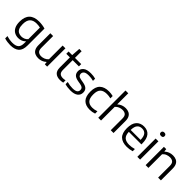

<svg xmlns="http://www.w3.org/2000/svg" viewBox="275 -2303 4028 4028"><g transform="rotate(45 2289.0 -289.0)"><path d="M261 230Q221 230 174.5 223.5Q128 217 87 204V135Q133.5 149.5 176 156.2Q218.5 163 257 163Q352.5 163 397.2 123.8Q442 84.5 442 -11V-59.5H437.5Q409 -29.5 367.5 -11.5Q326 6.5 273.5 6.5Q212.5 6.5 162 -20.5Q111.5 -47.5 81.5 -106Q51.5 -164.5 51.5 -260Q51.5 -405 125 -478Q198.5 -551 342 -551Q388.5 -551 436 -544.2Q483.5 -537.5 524.5 -525V-24Q524.5 111.5 458.8 170.8Q393 230 261 230ZM297 -63.5Q336.5 -63.5 375.2 -79Q414 -94.5 442 -128V-471.5Q421 -477 393.5 -480.5Q366 -484 334.5 -484Q236.5 -484 185.8 -432.2Q135 -380.5 135 -267.5Q135 -190 156 -145.5Q177 -101 213.5 -82.2Q250 -63.5 297 -63.5Z M869 9Q813.5 9 771.2 -10.8Q729 -30.5 705 -74.8Q681 -119 681 -191.5V-542.5H763.5V-195.5Q763.5 -121.5 797.2 -92.5Q831 -63.5 885.5 -63.5Q926 -63.5 970 -81Q1014 -98.5 1046 -136.5V-542.5H1128.5V0H1059.5L1053.5 -59.5H1048.5Q1012 -25.5 965.8 -8.2Q919.5 9 869 9Z M1515.5 9.5Q1426.5 9.5 1377.8 -35Q1329 -79.5 1329 -175.5V-474.5H1222V-542.5H1329L1343 -740H1411.5V-542.5H1596.5V-474.5H1411.5V-190Q1411.5 -119 1442.5 -90Q1473.5 -61 1533.5 -61Q1564 -61 1605 -70V-1Q1560.5 9.5 1515.5 9.5Z M1825.5 9.5Q1734.5 9.5 1662 -13V-77.5Q1705 -65 1744.8 -59.5Q1784.5 -54 1826 -54Q1903.5 -54 1936.5 -78Q1969.5 -102 1969.5 -145Q1969.5 -181 1950 -200.8Q1930.5 -220.5 1881 -230L1798 -245Q1719 -260 1685.5 -297Q1652 -334 1652 -393Q1652 -462 1707 -506.5Q1762 -551 1880 -551Q1954.5 -551 2019.5 -533V-468.5Q1952 -487 1881.5 -487Q1797 -487 1764.5 -460.8Q1732 -434.5 1732 -395.5Q1732 -364.5 1750 -342.8Q1768 -321 1817.5 -311.5L1900.5 -296.5Q1978.5 -282 2014 -247.2Q2049.5 -212.5 2049.5 -150Q2049.5 -76.5 1993.2 -33.5Q1937 9.5 1825.5 9.5Z M2395.5 9.5Q2272.5 9.5 2206 -58.5Q2139.5 -126.5 2139.5 -271Q2139.5 -415.5 2210.5 -483.2Q2281.5 -551 2415 -551Q2446.5 -551 2477.8 -547Q2509 -543 2537 -535.5V-466.5Q2508 -474 2480 -477.8Q2452 -481.5 2422.5 -481.5Q2323 -481.5 2273.8 -433.2Q2224.5 -385 2224.5 -272.5Q2224.5 -158 2270.8 -108.8Q2317 -59.5 2405.5 -59.5Q2434 -59.5 2465.8 -65Q2497.5 -70.5 2537 -83.5V-14.5Q2469.5 9.5 2395.5 9.5Z M2645 0V-808H2727.5V-482H2732.5Q2768 -516 2814.2 -533.5Q2860.5 -551 2912.5 -551Q2966.5 -551 3008.5 -531Q3050.5 -511 3074.2 -467Q3098 -423 3098 -350V0H3015.5V-346Q3015.5 -420 2981.5 -448.8Q2947.5 -477.5 2890.5 -477.5Q2848.5 -477.5 2804.2 -460.5Q2760 -443.5 2727.5 -405V0Z M3497 9.5Q3363 9.5 3293.5 -57.2Q3224 -124 3224 -271Q3224 -411 3286.2 -481Q3348.5 -551 3457 -551Q3564 -551 3622.2 -480.8Q3680.5 -410.5 3680.5 -269V-244.5H3307.5Q3310.5 -143 3359.8 -99.5Q3409 -56 3507 -56Q3540.5 -56 3576.8 -62Q3613 -68 3652.5 -79V-13.5Q3610.5 -1.5 3572.5 4Q3534.5 9.5 3497 9.5ZM3456 -492Q3387.5 -492 3348.5 -447.5Q3309.5 -403 3307 -299.5H3601.5Q3599 -402.5 3561.8 -447.2Q3524.5 -492 3456 -492Z M3804.5 0V-542.5H3887V0ZM3846 -660.5Q3789 -660.5 3789 -710.5Q3789 -734 3803.8 -747.8Q3818.5 -761.5 3846 -761.5Q3873.5 -761.5 3888.2 -747.8Q3903 -734 3903 -710.5Q3903 -660.5 3846 -660.5Z M4050.5 0V-542.5H4119.5L4125.5 -481H4131Q4206 -551 4314.5 -551Q4370.5 -551 4413 -531Q4455.5 -511 4479.5 -466.5Q4503.5 -422 4503.5 -348.5V0H4421V-345.5Q4421 -419 4387.5 -448.5Q4354 -478 4296 -478Q4256 -478 4211.2 -461.5Q4166.5 -445 4133 -405.5V0Z"/></g></svg>

Font: Encode Sans SmExp
Style: Regular
Weight: 400
Width: 6
Designer: Multiple Designers
Foundry: Impallari Type
Version: Version 3.002; ttfautohint (v1.8.3) -l 8 -r 50 -G 200 -x 14 